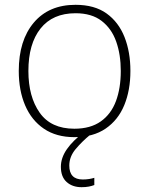

<svg xmlns="http://www.w3.org/2000/svg" viewBox="-20 -560 621 798"><path d="M522 -265Q522 -185 496.5 -123Q471 -61 419 -25.5Q367 10 289 10Q214 10 162.5 -25Q111 -60 84.5 -122Q58 -184 58 -265Q58 -392 120.5 -466Q183 -540 294 -540Q373 -540 423 -504Q473 -468 497.5 -406Q522 -344 522 -265ZM98 -265Q98 -158 145 -91.5Q192 -25 289 -25Q356 -25 399 -55.5Q442 -86 462 -140Q482 -194 482 -265Q482 -333 463 -387Q444 -441 402.5 -473Q361 -505 294 -505Q199 -505 148.5 -441.5Q98 -378 98 -265ZM268 128Q268 186 324 186Q338 186 350.5 184Q363 182 372 179V209Q362 213 349 215.5Q336 218 319 218Q281 218 257 196.5Q233 175 233 133Q233 96 258 60Q283 24 331 -12L355 0Q321 28 294.5 59.5Q268 91 268 128Z"/></svg>

Font: Noto Sans ExtraLight
Style: Regular
Weight: 200
Designer: Monotype Design Team
Foundry: Monotype Imaging Inc.
Version: Version 2.007